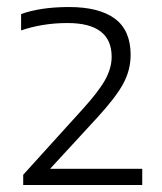

<svg xmlns="http://www.w3.org/2000/svg" viewBox="-20 -834 460 546"><path d="M46 -308V-337L214.5 -523Q260 -573 278.8 -606.5Q297.5 -640 297.5 -672.5Q297.5 -768.5 172 -768.5Q135.5 -768.5 102.2 -763Q69 -757.5 40 -747.5V-794Q95.5 -814 176.5 -814Q262 -814 306.8 -780.8Q351.5 -747.5 351.5 -678Q351.5 -634.5 330 -595.2Q308.5 -556 256.5 -499.5L122.5 -354H384.5V-308Z"/></svg>

Font: Encode Sans Expanded Expanded Light
Style: Regular
Weight: 300
Width: 7
Designer: Multiple Designers
Foundry: Impallari Type
Version: Version 3.000; ttfautohint (v1.8.3) -l 8 -r 50 -G 200 -x 14 